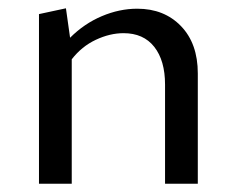

<svg xmlns="http://www.w3.org/2000/svg" viewBox="-20 -443 571 463"><path d="M457 -266V0H378V-239Q378 -297 352 -330Q326 -363 278 -363Q245 -363 211 -347Q177 -331 153 -300V0H74V-409L139 -423L149 -352Q183 -386 225.5 -404Q268 -422 311 -422Q376 -422 416.5 -380Q457 -338 457 -266Z"/></svg>

Font: Ysabeau Infant Medium
Style: Regular
Weight: 500
Designer: Christian Thalmann (Catharsis Fonts)
Version: Version 0.003